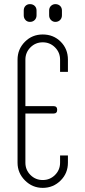

<svg xmlns="http://www.w3.org/2000/svg" viewBox="-20 -900 412 930"><path d="M157 -849V-826Q157 -812 148 -803Q139 -794 125 -794Q112 -794 103.5 -803Q95 -812 95 -826V-849Q95 -863 103.5 -871.5Q112 -880 125 -880Q139 -880 148 -871.5Q157 -863 157 -849ZM280 -849V-826Q280 -812 271 -803Q262 -794 248 -794Q236 -794 227 -803Q218 -812 218 -826V-849Q218 -863 227 -871.5Q236 -880 248 -880Q262 -880 271 -871.5Q280 -863 280 -849ZM197 -350H103V-112Q103 -77 127.5 -52.5Q152 -28 187 -28Q222 -28 246.5 -52.5Q271 -77 271 -112V-147H309V-112Q309 -61 274 -26Q238 10 187 10Q137 10 101 -26Q65 -62 65 -112V-611Q65 -662 101 -698Q136 -733 187 -733Q239 -733 274 -698Q309 -663 309 -611V-552H271V-611Q271 -646 246.5 -670.5Q222 -695 187 -695Q152 -695 127.5 -670.5Q103 -646 103 -611V-386H197H239Q257 -386 257 -368Q257 -350 239 -350Z"/></svg>

Font: Aaram
Style: Regular
Weight: 400
Designer: Tharique Azeez
Foundry: Tharique Azeez
Version: Version 1.7